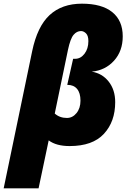

<svg xmlns="http://www.w3.org/2000/svg" viewBox="-60 -785 701 1045"><path d="M115 -506Q143 -641 210 -703Q277 -765 386 -765Q494 -765 551 -719Q608 -673 608 -587Q608 -507 560.5 -454.5Q513 -402 439 -395Q496 -386 531.5 -341Q567 -296 567 -229Q567 -123 505.5 -56.5Q444 10 319 10Q246 10 205 -21L150 240H-40ZM378 -237Q378 -279 359.5 -301Q341 -323 308 -323H306L338 -465H349Q379 -465 400 -492.5Q421 -520 421 -561Q421 -591 408 -603.5Q395 -616 381 -616Q358 -616 340.5 -595.5Q323 -575 310 -514L238 -167Q265 -143 304 -143Q335 -143 356.5 -169.5Q378 -196 378 -237Z"/></svg>

Font: Noto Sans Display Black
Style: Italic
Weight: 900
Italic angle: -12°
Designer: Monotype Design team
Foundry: Monotype Imaging Inc.
Version: Version 1.000